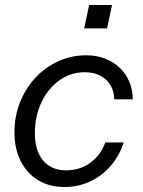

<svg xmlns="http://www.w3.org/2000/svg" viewBox="-20 -740 573 771"><path d="M239 11Q178 11 133 -16.5Q88 -44 63 -93.5Q38 -143 38 -209Q38 -261 52.5 -307Q67 -353 93.5 -392Q120 -431 156 -459Q192 -487 235 -502.5Q278 -518 326 -518Q367 -518 401 -505Q435 -492 460 -468.5Q485 -445 499 -412.5Q513 -380 513 -341H439Q438 -375 423 -399Q408 -423 382 -436.5Q356 -450 320 -450Q286 -450 256 -438Q226 -426 201 -403.5Q176 -381 158 -351Q140 -321 130 -284Q120 -247 120 -206Q120 -135 153 -95.5Q186 -56 246 -56Q300 -56 342 -86Q384 -116 403 -168H477Q450 -86 385.5 -37.5Q321 11 239 11ZM318 -626 338 -720H430L410 -626Z"/></svg>

Font: Instrument Sans
Style: Italic
Weight: 400
Italic angle: -13°
Designer: Rodrigo Fuenzalida
Foundry: fragTYPE
Version: Version 1.000;gftools[0.9.28]